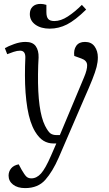

<svg xmlns="http://www.w3.org/2000/svg" viewBox="-20 -736 561 985"><path d="M281 73Q250 144 212.5 186.5Q175 229 109 229Q70 229 47 211Q24 193 24 165Q24 144 37 128Q50 112 76 107L91 135Q106 161 115.5 170Q125 179 141 179Q168 179 190.5 154Q213 129 242 62L269 0H254Q226 0 203 -14Q180 -28 160 -61Q133 -106 120.5 -181Q108 -256 108 -350Q108 -370 108.5 -396.5Q109 -423 110 -440Q111 -476 83 -476Q68 -476 50 -470Q32 -464 17 -458L5 -489Q22 -499 52.5 -510Q83 -521 111 -521Q148 -521 163.5 -499Q179 -477 178 -441Q177 -423 176 -400.5Q175 -378 175 -355Q174 -261 183 -195Q192 -129 211 -91Q227 -60 239 -51.5Q251 -43 270 -43H287L411 -339Q428 -379 427 -402.5Q426 -426 397 -436L361 -449Q357 -480 371 -500.5Q385 -521 416 -521Q449 -521 465.5 -497.5Q482 -474 482 -442Q482 -418 475.5 -392.5Q469 -367 453.5 -328Q438 -289 410 -226ZM235 -589Q190 -589 161.5 -609.5Q133 -630 133 -664Q133 -688 147.5 -702Q162 -716 188 -716Q202 -716 218 -711V-674Q218 -649 227.5 -638.5Q237 -628 259 -628Q292 -628 328 -651.5Q364 -675 400 -711L422 -687Q366 -632 323.5 -610.5Q281 -589 235 -589Z"/></svg>

Font: Literata 36pt Light
Style: Italic
Weight: 300
Italic angle: -2°
Designer: Latin by Veronika Burian and Jose Scaglione. Greek by Irene Vlachou. Cyrillic by Vera Evstafieva
Foundry: TypeTogether
Version: Version 3.002